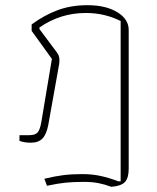

<svg xmlns="http://www.w3.org/2000/svg" viewBox="-20 -540 606 740"><path d="M303 161Q263 161 233 164Q203 167 161 176L151 149Q192 139 224 135Q256 131 297 131Q335 131 367 138Q399 145 437 159H445V-459Q383 -490 311 -490Q212 -490 132 -434V-428L200 -337Q209 -325 209 -309Q209 -299 208 -293L166 -58Q159 -22 143.5 -6Q128 10 99 10Q74 10 55 3V-19H92Q116 -19 125 -29.5Q134 -40 139 -68L180 -313L102 -421V-446Q153 -483 204 -501.5Q255 -520 317 -520Q388 -520 432 -493Q476 -466 476 -425V111Q476 146 461.5 161.5Q447 177 409 180Q382 170 358 165.5Q334 161 303 161Z"/></svg>

Font: Athiti ExtraLight
Style: Regular
Weight: 275
Designer: CadsonDemak Team
Foundry: CadsonDemak
Version: Version 1.033